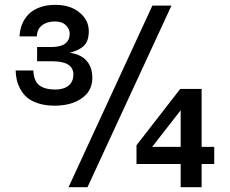

<svg xmlns="http://www.w3.org/2000/svg" viewBox="-20 -776 953 796"><path d="M44.9 -483.9H118.2Q120.1 -439 143.6 -421.9Q167 -404.8 209 -404.8Q244.1 -404.8 264.2 -421.1Q284.2 -437.5 284.2 -466.8Q284.2 -522 196.8 -522H133.8V-581.1H196.8Q269 -582.5 269 -637.2Q269 -655.3 253.4 -671.1Q237.8 -687 208 -687Q174.8 -687 154.1 -670.9Q133.3 -654.8 132.8 -625H61Q62 -650.9 70.8 -673.6Q79.6 -696.3 96.9 -715.1Q114.3 -733.9 143.1 -744.9Q171.9 -755.9 209 -755.9Q271.5 -755.9 309.8 -724.1Q348.1 -692.4 348.1 -647Q348.1 -606.9 329.1 -587.4Q310.1 -567.9 269 -557.1Q315.9 -550.8 339.4 -523.7Q362.8 -496.6 362.8 -453.1Q362.8 -399.4 319.3 -368.7Q275.9 -337.9 206.1 -337.9Q168 -337.9 138.9 -347.4Q109.9 -356.9 92.8 -371.3Q75.7 -385.7 64.7 -406Q53.7 -426.3 49.6 -444.8Q45.4 -463.4 44.9 -483.9ZM611.8 -752.9H690.9L342.8 0H264.2ZM868.2 -96.2H815.9V0H729V-96.2H545.9V-173.8L727.1 -407.2H815.9V-167H868.2ZM729 -167V-318.8L610.8 -167Z"/></svg>

Font: Standard
Style: Bold
Weight: 400
Designer: Bryce Wilner
Version: Version 2.000;PS 2.0;hotconv 16.6.51;makeotf.lib2.5.65220 DE